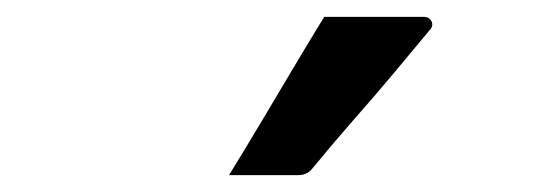

<svg xmlns="http://www.w3.org/2000/svg" viewBox="-20 -838 640 228"><path d="M365 -818Q399 -818 425 -818Q451 -818 483 -818Q490 -818 492.5 -812.5Q495 -807 490 -802Q466 -773 445 -748Q424 -723 401.5 -697.5Q379 -672 351 -638Q349 -635 344.5 -632.5Q340 -630 334 -630Q311 -630 291.5 -630Q272 -630 252 -630Q271 -661 289.5 -692Q308 -723 327 -755Q346 -787 365 -818Z"/></svg>

Font: Recursive Medium
Style: Regular
Weight: 500
Version: Version 1.085